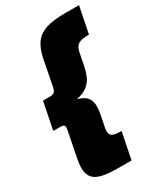

<svg xmlns="http://www.w3.org/2000/svg" viewBox="-214 -829 890 1039"><g transform="rotate(-30 231.0 -309.0)"><path d="M198 -309Q237 -298 254.5 -278Q272 -258 272 -223Q272 -198 267 -175L252 -98Q250 -90 250 -77Q250 -55 266 -47Q282 -39 321 -39L288 126H200Q109 126 70.5 103.5Q32 81 32 26Q32 3 38 -27L70 -190Q72 -202 72 -204Q72 -215 66 -219.5Q60 -224 46 -224H1L35 -394H80Q97 -394 105.5 -401.5Q114 -409 118 -428L150 -591Q162 -649 186.5 -682Q211 -715 255.5 -729.5Q300 -744 374 -744H462L429 -579Q381 -579 362 -567Q343 -555 336 -520L321 -443Q309 -382 281 -351Q253 -320 198 -309Z"/></g></svg>

Font: Gontserrat Black
Style: Italic
Weight: 900
Italic angle: -11.3°
Designer: Julieta Ulanovsky
Foundry: Julieta Ulanovsky
Version: Version 6.001